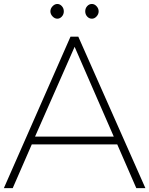

<svg xmlns="http://www.w3.org/2000/svg" viewBox="-31 -966 767 986"><path d="M227.8 -907.8Q227.8 -922.2 238.9 -933.9Q250 -945.6 263.3 -945.6Q276.7 -945.6 286.7 -934.4Q296.7 -923.3 296.7 -907.8Q296.7 -892.2 286.7 -881.1Q276.7 -870 263.3 -870Q250 -870 238.9 -881.7Q227.8 -893.3 227.8 -907.8ZM406.7 -907.8Q406.7 -923.3 416.7 -934.4Q426.7 -945.6 441.1 -945.6Q454.4 -945.6 465 -933.9Q475.6 -922.2 475.6 -907.8Q475.6 -893.3 465 -881.7Q454.4 -870 441.1 -870Q426.7 -870 416.7 -881.1Q406.7 -892.2 406.7 -907.8ZM132.2 -224.4 34.4 0H-11.1L331.1 -777.8H371.1L715.6 0H668.9L571.1 -224.4ZM352.2 -725.6 148.9 -264.4H553.3Z"/></svg>

Font: Paperlogy 2 ExtraLight
Style: Regular
Weight: 250
Designer: redesigned by Lee Juim, glyphs from Gmarket Sans & Montserrat
Foundry: PT&
Version: Version 1.001